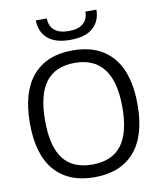

<svg xmlns="http://www.w3.org/2000/svg" viewBox="-102 -1043 951 1133"><g transform="rotate(-10 373.5 -476.0)"><path d="M372 -813Q281 -813 236 -854Q191 -895 191 -962H257Q257 -917 286 -891.5Q315 -866 372 -866Q430 -866 459 -891.5Q488 -917 488 -962H554Q554 -894 508.5 -853.5Q463 -813 372 -813ZM373 10Q218 10 134.5 -85.5Q51 -181 51 -369Q51 -557 134.5 -653.5Q218 -750 373 -750Q529 -750 612.5 -653.5Q696 -557 696 -369Q696 -182 612.5 -86Q529 10 373 10ZM373 -66Q490 -66 547.5 -140.5Q605 -215 605 -369Q605 -675 373 -675Q257 -675 199.5 -600Q142 -525 142 -369Q142 -214 199 -140Q256 -66 373 -66Z"/></g></svg>

Font: Encode Sans Normal
Style: Regular
Weight: 400
Designer: Pablo Impallari, Andres Torresi
Foundry: Pablo Impallari, Andres Torresi
Version: Version 1.000; ttfautohint (v1.00) -l 8 -r 50 -G 200 -x 14 -